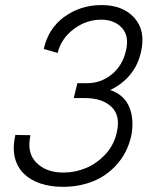

<svg xmlns="http://www.w3.org/2000/svg" viewBox="-20 -720 610 750"><path d="M226.1 9.8Q177.2 9.8 138.2 -3.2Q99.1 -16.1 73 -41.7Q46.9 -67.4 37.8 -105.2Q28.8 -143.1 40 -192.9L99.1 -191.9Q83.5 -123 122.1 -84.5Q160.6 -45.9 228 -45.9Q272.5 -45.9 314.9 -63.2Q357.4 -80.6 391.4 -116.9Q425.3 -153.3 436 -202.1Q451.7 -268.6 415.3 -302.7Q378.9 -336.9 312 -336.9H268.1L282.2 -395H319.8Q374 -395 416.5 -429.4Q459 -463.9 472.2 -522.9Q485.4 -579.1 456.3 -611.1Q427.2 -643.1 375 -643.1Q316.9 -643.1 268.1 -606.4Q219.2 -569.8 205.1 -513.2L150.9 -528.8Q168.9 -609.4 231.9 -654.8Q294.9 -700.2 377 -700.2Q460.4 -700.2 505.1 -650.1Q549.8 -600.1 530.8 -517.1Q507.8 -415.5 410.2 -368.2Q464.4 -350.6 484.9 -302Q505.4 -253.4 492.2 -187Q477.1 -123 436.8 -77.9Q396.5 -32.7 342.8 -11.5Q289.1 9.8 226.1 9.8Z"/></svg>

Font: HK Grotesk Light Italic
Style: Regular
Weight: 300
Italic angle: -13°
Designer: Alfredo Marco Pradil and Stefan Peev
Foundry: Hanken Design Co.
Version: Version 1.000;PS 001.000;hotconv 1.0.88;makeotf.lib2.5.64775